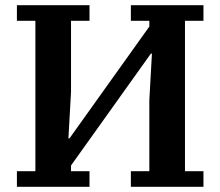

<svg xmlns="http://www.w3.org/2000/svg" viewBox="-20 -718 847 738"><path d="M45 -60H116V-638H45V-698H324V-638H253V-365L243 -186H247L554 -616V-638H483V-698H762V-638H691V-60H762V0H483V-60H554V-333L564 -512H560L253 -82V-60H324V0H45Z"/></svg>

Font: IBM Plex Serif SemiBold
Style: Regular
Weight: 600
Designer: Mike Abbink, Paul van der Laan, Pieter van Rosmalen
Foundry: Bold Monday
Version: Version 2.5